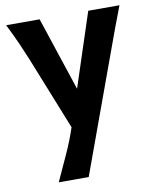

<svg xmlns="http://www.w3.org/2000/svg" viewBox="-83 -561 693 864"><g transform="rotate(-10 263.5 -129.5)"><path d="M282.7 -120.6 218.3 13.7 83 -324.7Q69.3 -358.4 51.3 -399.7Q33.2 -440.9 4.9 -498H157.7ZM379.9 -498H522.5Q500.5 -441.4 485.4 -400.1Q470.2 -358.9 458 -325.2L252 239.3H115.2Q141.1 182.1 168.5 122.6Q195.8 63 213.9 7.8Z"/></g></svg>

Font: Andika
Style: Bold
Weight: 700
Designer: Victor Gaultney, Annie Olsen, Julie Remington, Don Collingsworth, Eric Hays, Becca Hirsbrunner
Foundry: SIL International
Version: Version 6.101